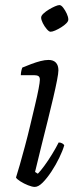

<svg xmlns="http://www.w3.org/2000/svg" viewBox="-20 -736 314 756"><path d="M117 0Q107 0 90.5 -6.5Q74 -13 60 -22Q46 -31 43 -37Q49 -55 58 -87Q67 -119 78 -159.5Q89 -200 99 -242.5Q109 -285 118 -322.5Q127 -360 132 -386.5Q137 -413 137 -422Q137 -433 131 -436.5Q125 -440 114 -440H62Q62 -448 64 -457Q66 -466 68 -470Q85 -477 103.5 -484Q122 -491 139.5 -495.5Q157 -500 171 -500Q190 -500 200 -489.5Q210 -479 210 -459Q210 -448 204.5 -419.5Q199 -391 189.5 -350.5Q180 -310 168 -261.5Q156 -213 143 -161.5Q130 -110 118 -59L129 -52Q139 -62 154.5 -83Q170 -104 185.5 -129.5Q201 -155 211 -175Q219 -175 225 -171.5Q231 -168 233 -164Q227 -143 213.5 -115Q200 -87 182.5 -60.5Q165 -34 148 -17Q131 0 117 0ZM179 -611Q173 -611 164 -621.5Q155 -632 148.5 -645Q142 -658 142 -667Q142 -674 151 -682.5Q160 -691 172.5 -698.5Q185 -706 196.5 -711Q208 -716 214 -716Q221 -716 229 -705.5Q237 -695 243 -682Q249 -669 249 -659Q249 -652 241 -644Q233 -636 221 -628.5Q209 -621 197.5 -616Q186 -611 179 -611Z"/></svg>

Font: Texturina Medium 12pt Thin
Style: Italic
Weight: 250
Italic angle: -11°
Version: Version 1.002